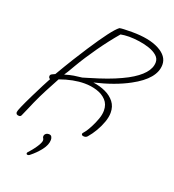

<svg xmlns="http://www.w3.org/2000/svg" viewBox="-159 -789 1031 1139"><g transform="rotate(20 356.0 -219.5)"><path d="M18 29Q-2 29 -2 12Q-2 -2 51 -110Q95 -199 117 -239Q107 -243 107 -255Q107 -264 117 -269Q127 -274 136 -278Q174 -343 206 -394.5Q238 -446 263 -484Q312 -559 346 -604Q380 -649 400 -664Q415 -668 478 -668Q588 -668 651 -634.5Q714 -601 714 -547Q714 -458 580 -386Q492 -338 365 -308Q409 -302 444.5 -285.5Q480 -269 501.5 -241.5Q523 -214 523 -174Q523 -147 511.5 -114.5Q500 -82 482 -51.5Q464 -21 444 2Q436 12 423 12Q406 12 406 1Q406 -3 412 -9.5Q418 -16 425 -26Q434 -39 447 -64Q460 -89 470.5 -118Q481 -147 481 -172Q481 -212 457.5 -237Q434 -262 397 -273.5Q360 -285 319 -285Q248 -285 165 -255Q140 -209 116.5 -164Q93 -119 73 -74Q66 -58 56 -34.5Q46 -11 32 20Q28 29 18 29ZM186 -293Q220 -303 242.5 -306.5Q265 -310 293 -313Q298 -314 321.5 -321.5Q345 -329 388 -342Q438 -358 479 -375Q520 -392 552 -409Q672 -474 672 -547Q672 -571 652.5 -588Q633 -605 602.5 -615.5Q572 -626 537 -631Q502 -636 472 -636Q456 -636 443 -634.5Q430 -633 419 -631Q367 -570 316.5 -498.5Q266 -427 228 -362Q210 -331 202 -317.5Q194 -304 186 -293ZM223 70Q235 70 240 78.5Q245 87 245 98Q245 129 219 163Q193 197 157 225Q152 229 146 229Q137 229 137 221Q137 217 141 213Q154 199 168 181Q182 163 192 145.5Q202 128 202 117Q202 109 198.5 104.5Q195 100 195 94Q195 84 202.5 77Q210 70 223 70Z"/></g></svg>

Font: Oooh Baby
Style: Regular
Weight: 400
Designer: Robert E. Leuschke
Foundry: Robert E. Leuschke
Version: Version 1.011; ttfautohint (v1.8.3)